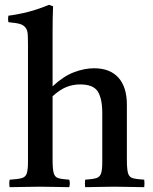

<svg xmlns="http://www.w3.org/2000/svg" viewBox="-20 -775 636 796"><path d="M333 1Q331 -15 333 -30Q364 -32 379 -36.5Q394 -41 399 -56Q404 -71 404 -104V-306Q404 -366 385.5 -395.5Q367 -425 312 -425Q283 -425 256 -414.5Q229 -404 198 -376V-114Q198 -75 202.5 -58Q207 -41 221.5 -36.5Q236 -32 267 -30Q272 -15 267 1Q242 1 212 0Q182 -1 145 -1Q108 -1 79 0Q50 1 20 1Q17 -15 20 -30Q54 -32 70 -36.5Q86 -41 91 -56Q96 -71 96 -104V-586Q96 -615 95 -632.5Q94 -650 86 -660Q78 -671 63 -675.5Q48 -680 15 -683Q12 -696 15 -710Q55 -715 96 -725.5Q137 -736 183 -755L200 -749Q199 -727 198.5 -699.5Q198 -672 198 -639V-417Q243 -459 286.5 -475.5Q330 -492 370 -492Q436 -492 471 -453Q506 -414 506 -341V-114Q506 -75 510.5 -58Q515 -41 530 -36.5Q545 -32 578 -30Q580 -15 578 1Q548 1 519.5 0Q491 -1 453 -1Q416 -1 388.5 0Q361 1 333 1Z"/></svg>

Font: Tiro Gurmukhi
Style: Regular
Weight: 400
Designer: Gurmukhi: John Hudson & Fiona Ross. Latin: John Hudson.
Foundry: Tiro Typeworks Ltd.
Version: Version 1.52